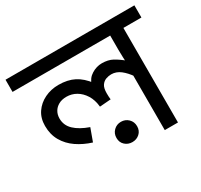

<svg xmlns="http://www.w3.org/2000/svg" viewBox="-143 -795 1016 969"><g transform="rotate(-30 365.5 -311.0)"><path d="M741 -622V-551H636V0H559V-335L565 -309Q543 -341 518.5 -360Q494 -379 465 -379Q450 -379 434.5 -373.5Q419 -368 408.5 -353Q398 -338 398 -307Q398 -296 398.5 -287.5Q399 -279 400 -271L335 -266Q331 -307 313 -335.5Q295 -364 269 -379Q243 -394 213 -394Q186 -394 167 -383.5Q148 -373 138 -355.5Q128 -338 128 -316Q128 -276 157.5 -248Q187 -220 241 -201L214 -127Q166 -142 128 -168Q90 -194 68 -232Q46 -270 46 -320Q46 -365 68 -397.5Q90 -430 127 -448Q164 -466 208 -466Q261 -466 299 -446.5Q337 -427 369 -384L354 -383Q364 -416 392.5 -433.5Q421 -451 452 -451Q488 -451 514 -437Q540 -423 571 -397L562 -382Q561 -403 560 -424Q559 -445 559 -467V-551H-10V-622ZM388 -29Q363 -29 345.5 -45Q328 -61 328 -87Q328 -113 345.5 -130Q363 -147 388 -147Q413 -147 430.5 -130Q448 -113 448 -87Q448 -61 430.5 -45Q413 -29 388 -29Z"/></g></svg>

Font: bangla15
Style: Regular
Weight: 400
Designer: Jelle Bosma - Monotype Design Team
Foundry: Monotype Imaging Inc.
Version: Version 2.006